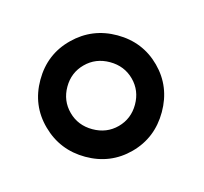

<svg xmlns="http://www.w3.org/2000/svg" viewBox="-44 -505 294 277"><g transform="rotate(15 102.5 -366.5)"><path d="M102.3 -457Q140.2 -457 166.4 -430.8Q192.5 -404.7 192.5 -366.4Q192.5 -328 166.4 -301.9Q140.2 -275.7 102.3 -275.7Q64.5 -275.7 37.9 -301.9Q11.2 -328 11.2 -366.4Q11.2 -404.7 37.9 -430.8Q64.5 -457 102.3 -457ZM101.9 -316.8Q123.4 -316.8 137.9 -331.3Q152.3 -345.8 152.3 -366.8Q152.3 -387.9 137.9 -402.3Q123.4 -416.8 101.9 -416.8Q80.4 -416.8 65.9 -402.3Q51.4 -387.9 51.4 -366.8Q51.4 -345.8 65.9 -331.3Q80.4 -316.8 101.9 -316.8Z"/></g></svg>

Font: Gurajada
Style: Regular
Weight: 400
Designer: Purushoth Kumar Guthula
Foundry: SiliconAndhra, USA.
Version: Version 1.0.3; ttfautohint (v1.2.42-39fb)